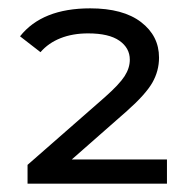

<svg xmlns="http://www.w3.org/2000/svg" viewBox="-20 -767 470 460"><path d="M380 -385V-327H46V-372L231 -534Q266 -565 278.5 -584.5Q291 -604 291 -624Q291 -652 266 -669.5Q241 -687 191 -687Q154 -687 125 -675.5Q96 -664 77 -642L28 -680Q81 -747 196 -747Q275 -747 318 -714Q361 -681 361 -629Q361 -597 345 -569Q329 -541 284 -501L152 -385Z"/></svg>

Font: CMG Sans Medium
Style: Regular
Weight: 500
Designer: Julieta Ulanovsky
Foundry: Julieta Ulanovsky
Version: Version 7.200